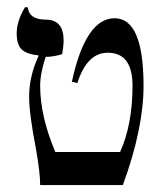

<svg xmlns="http://www.w3.org/2000/svg" viewBox="-20 -540 470 544"><path d="M328.1 -15.6H93.8Q93.8 -50.8 82 -117.2Q62.5 -218.8 62.5 -265.6Q62.5 -324.2 89.8 -382.8Q54.7 -386.7 41 -400.4Q27.3 -414.1 27.3 -445.3Q27.3 -480.5 50.8 -519.5H58.6Q62.5 -484.4 109.4 -484.4Q160.2 -484.4 160.2 -425.8Q160.2 -410.2 156.2 -386.7Q132.8 -378.9 109.4 -378.9Q93.8 -332 93.8 -296.9Q93.8 -210.9 136.7 -109.4H320.3Q355.5 -187.5 355.5 -296.9Q355.5 -390.6 285.2 -390.6Q226.6 -390.6 199.2 -304.7L183.6 -308.6Q222.7 -488.3 304.7 -488.3Q386.7 -488.3 386.7 -296.9Q386.7 -175.8 328.1 -15.6Z"/></svg>

Font: 和音 by 宁静之雨，公众号njzyshare
Style: Regular
Weight: 400
Designer: Steve Matteson
Foundry: Ascender Corporation
Version: Version 6.00;June 8, 2018;FontCreator 11.0.0.2388 32-bit